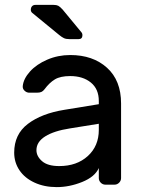

<svg xmlns="http://www.w3.org/2000/svg" viewBox="-20 -755 586 785"><path d="M384 -329V-342Q384 -391 351.5 -417.5Q319 -444 267 -444Q227 -444 204.5 -430.5Q182 -417 162 -390Q156 -382 149 -379Q142 -376 130 -376H100Q89 -376 80.5 -384Q72 -392 73 -403Q76 -433 102.5 -462.5Q129 -492 173 -511Q217 -530 267 -530Q360 -530 417.5 -478Q475 -426 475 -332V-27Q475 -16 467 -8Q459 0 448 0H411Q400 0 392 -8Q384 -16 384 -27V-68Q368 -32 316 -11Q264 10 212 10Q161 10 121 -8.5Q81 -27 59.5 -59Q38 -91 38 -131Q38 -206 94 -248.5Q150 -291 243 -306ZM384 -249 266 -230Q201 -220 165 -197.5Q129 -175 129 -141Q129 -116 152 -96Q175 -76 222 -76Q294 -76 339 -117Q384 -158 384 -224ZM317 -611Q317 -595 301 -595H264Q250 -595 241.5 -599Q233 -603 222 -612L111 -703Q106 -708 106 -715Q106 -724 111 -729.5Q116 -735 125 -735H199Q211 -735 218 -731.5Q225 -728 236 -716L312 -624Q317 -619 317 -611Z"/></svg>

Font: Contemporary
Style: Regular
Weight: 400
Designer: Victor Tran
Foundry: Victor Tran
Version: Version 1.100